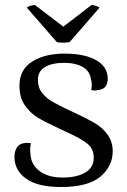

<svg xmlns="http://www.w3.org/2000/svg" viewBox="-20 -737 508 770"><path d="M38 -108Q38 -133 50 -148.5Q62 -164 88 -164Q98 -164 104 -163Q101 -151 101 -139Q101 -128 102 -121Q104 -77 138.5 -51Q173 -25 231 -25Q288 -25 322 -45Q356 -65 356 -104Q356 -140 330 -161Q304 -182 248 -207L216 -222Q160 -248 130.5 -266Q101 -284 79.5 -315Q58 -346 58 -393Q58 -458 109 -490Q160 -522 238 -522Q320 -522 366 -495.5Q412 -469 412 -422Q412 -380 375 -376Q365 -374 362 -374Q356 -374 346 -376Q348 -388 348 -396Q348 -409 345 -418Q341 -451 312.5 -468Q284 -485 235 -485Q190 -485 161 -468.5Q132 -452 132 -416Q132 -386 149 -364.5Q166 -343 189.5 -329.5Q213 -316 261 -293L283 -283Q332 -260 361.5 -242.5Q391 -225 411.5 -197Q432 -169 432 -130Q432 -71 383 -29Q334 13 224 13Q131 13 84.5 -20.5Q38 -54 38 -108ZM234 -630 347 -717Q353 -717 364.5 -713.5Q376 -710 379 -706L259 -568Q247 -566 233 -566Q220 -566 208 -568L88 -706Q90 -710 101.5 -713.5Q113 -717 120 -717Z"/></svg>

Font: Arima Madurai
Style: Regular
Weight: 400
Designer: Joana Correia and Natanael Gama
Foundry: NDISCOVER
Version: Version 1.020